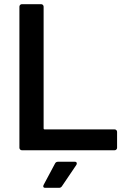

<svg xmlns="http://www.w3.org/2000/svg" viewBox="-20 -720 611 920"><path d="M85 0Q80 0 76.5 -3.5Q73 -7 73 -12V-688Q73 -693 76.5 -696.5Q80 -700 85 -700H177Q182 -700 185.5 -696.5Q189 -693 189 -688V-105Q189 -100 194 -100H529Q534 -100 537.5 -96.5Q541 -93 541 -88V-12Q541 -7 537.5 -3.5Q534 0 529 0ZM197 180Q190 180 188.5 177Q187 174 187 172Q187 170 189 166L244 63Q248 55 259 55H338Q345 55 346.5 58Q348 61 348 63Q348 66 346 70L277 172Q272 180 263 180Z"/></svg>

Font: LinhAnh SemBd
Style: Regular
Weight: 600
Monospace: yes
Designer: Jeremy Tribby
Foundry: Tribby Type
Version: Version 1.408